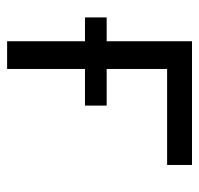

<svg xmlns="http://www.w3.org/2000/svg" viewBox="-30 -530 560 540"><g transform="rotate(90 250.0 -260.0)"><path d="M96 0V-219H29V-280H96V-520H444V-450H174V-280H277V-219H174V0Z"/></g></svg>

Font: Iosevka Term Curly
Style: Regular
Weight: 400
Designer: Belleve Invis
Foundry: Belleve Invis
Version: Version 32.3.0